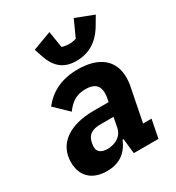

<svg xmlns="http://www.w3.org/2000/svg" viewBox="-189 -899 939 1025"><g transform="rotate(-30 280.5 -386.5)"><path d="M321 -579C401 -579 460 -616 504 -691L534 -742L423 -785L377 -684C369 -680 352 -677 334 -677C318 -677 299 -680 289 -684L273 -785L158 -742L175 -691C202 -611 252 -579 321 -579ZM170 12C240 12 293 -18 324 -92H330L340 0H492L514 -112H462L503 -319C507 -339 508 -357 508 -370C508 -476 435 -537 304 -537C200 -537 131 -498 82 -436L164 -357C191 -394 224 -425 286 -425C342 -425 367 -401 367 -355C367 -346 366 -337 364 -325L360 -303H269C116 -303 25 -237 25 -125C25 -41 76 12 170 12ZM230 -89C195 -89 171 -104 171 -134C171 -138 171 -148 175 -165C184 -204 211 -222 263 -222H343L331 -160C321 -111 275 -89 230 -89Z"/></g></svg>

Font: Braiins Sans
Style: Bold Italic
Weight: 700
Italic angle: -11.31°
Designer: Mike Abbink, Paul van der Laan, Pieter van Rosmalen, Jiri Chlebus, Lubos Buracinsky
Foundry: Bold Monday, Sudetype
Version: Version 1.000;hotconv 1.0.109;makeotfexe 2.5.65596